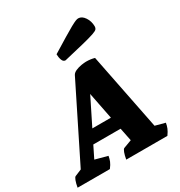

<svg xmlns="http://www.w3.org/2000/svg" viewBox="-242 -1058 1124 1200"><g transform="rotate(-30 320.0 -457.5)"><path d="M-33 0Q-28 -29 -21 -47.5Q-14 -66 -7 -69L41 -89L304 -618Q311 -632 330.5 -640.5Q350 -649 371.5 -652.5Q393 -656 406 -656Q423 -656 438 -654Q453 -652 467 -648L577 -95L648 -76Q645 -57 638 -39.5Q631 -22 615 0H318Q323 -29 330 -47.5Q337 -66 344 -69L403 -91L384 -185H187L145 -100L234 -76Q231 -57 224 -39.5Q217 -22 200 0ZM232 -275H366L328 -468ZM300 -727Q284 -727 277 -746.5Q270 -766 270 -788Q335 -828 376 -853Q417 -878 441.5 -891.5Q466 -905 478.5 -910Q491 -915 499 -915Q525 -915 544.5 -886Q564 -857 564 -819Q564 -808 557.5 -800.5Q551 -793 526.5 -784.5Q502 -776 448.5 -762.5Q395 -749 300 -727Z"/></g></svg>

Font: Petrona Black
Style: Italic
Weight: 900
Italic angle: -9°
Designer: Ringo R. Seeber
Foundry: Ringo R. Seeber
Version: Version 2.001; ttfautohint (v1.8.3)